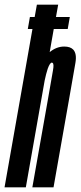

<svg xmlns="http://www.w3.org/2000/svg" viewBox="-60 -805 347 825"><path d="M59.5 -680.5 68.5 -732H89L98.5 -785H190L180.5 -732H240L231 -680.5H171L153.5 -581Q182.5 -605 216 -605Q242 -605 254.5 -592Q271 -574.5 264 -534.5Q252 -464 235 -368.5L170 0H79L144.5 -370Q162 -468.5 167.5 -502Q173 -531.5 165.5 -535Q164.5 -536 163 -536Q154.5 -536 145 -509.5Q138 -488 132 -459.5L51 0H-40.5L79.5 -680.5Z"/></svg>

Font: Anybody UltraCondensed Medium
Style: Italic
Weight: 500
Width: 1
Italic angle: -10°
Designer: Tyler Finck
Foundry: Etcetera Type Company
Version: Version 1.010; ttfautohint (v1.8.3) -l 8 -r 50 -G 200 -x 14 